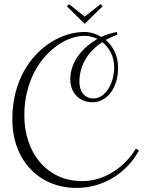

<svg xmlns="http://www.w3.org/2000/svg" viewBox="-20 -859 716 948"><path d="M560.1 -688Q544.9 -682.6 530.3 -676Q515.6 -669.4 502 -662.1Q529.3 -638.7 546.1 -604Q563 -569.3 563 -523.9Q563 -486.8 553.5 -455.6Q543.9 -424.3 526.9 -401.9Q509.8 -379.4 486.6 -366.7Q463.4 -354 436 -354Q416 -354 396.5 -360.8Q377 -367.7 361.6 -381.8Q346.2 -396 336.7 -417.2Q327.1 -438.5 327.1 -467.8Q327.1 -500.5 337.9 -530Q348.6 -559.6 366.9 -584.7Q385.3 -609.9 409.7 -630.6Q434.1 -651.4 460.9 -667Q446.8 -673.8 430.4 -678Q414.1 -682.1 397 -682.1Q367.2 -682.1 333.5 -670.9Q299.8 -659.7 266.8 -637.2Q233.9 -614.7 203.9 -581.8Q173.8 -548.8 150.6 -504.9Q127.4 -460.9 113.8 -406.7Q100.1 -352.5 100.1 -288.1Q100.1 -222.7 119.1 -164.1Q138.2 -105.5 174.8 -61Q211.4 -16.6 264.9 9.3Q318.4 35.2 387.2 35.2Q427.2 35.2 465.6 23.2Q503.9 11.2 538.1 -10Q572.3 -31.2 601.1 -60.8Q629.9 -90.3 650.9 -125L666 -116.2Q642.6 -72.8 609.6 -38.6Q576.7 -4.4 536.6 19.5Q496.6 43.5 451.2 56.2Q405.8 68.8 357.9 68.8Q289.1 68.8 231 44.7Q172.9 20.5 130.6 -23.9Q88.4 -68.4 64.7 -131.1Q41 -193.8 41 -271Q41 -340.8 56.2 -399.7Q71.3 -458.5 97.7 -506.3Q124 -554.2 158.9 -590.6Q193.8 -627 233.4 -651.6Q272.9 -676.3 314.9 -688.7Q356.9 -701.2 397 -701.2Q418.9 -701.2 440.2 -694.6Q461.4 -688 480 -676.8Q499.5 -686 519 -691.9Q538.6 -697.8 557.1 -701.2ZM543.9 -524.9Q543.9 -564.9 528.1 -597.4Q512.2 -629.9 484.9 -650.9Q460.9 -635.3 440.2 -615Q419.4 -594.7 404.3 -570.1Q389.2 -545.4 380.6 -516.4Q372.1 -487.3 372.1 -454.1Q372.1 -436.5 376.7 -421.6Q381.3 -406.7 390.1 -396Q398.9 -385.3 411.6 -379.2Q424.3 -373 439.9 -373Q466.3 -373 485.8 -388.2Q505.4 -403.3 518.3 -426Q531.2 -448.7 537.6 -475.3Q543.9 -502 543.9 -524.9ZM486.8 -828.1 397.9 -741.2 310.1 -828.1 320.8 -838.9 397.9 -776.9 477.1 -838.9Z"/></svg>

Font: Clicker Script
Style: Regular
Weight: 400
Designer: Astigmatic (AOETI)
Foundry: Astigmatic (AOETI)
Version: Version 1.000